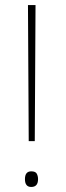

<svg xmlns="http://www.w3.org/2000/svg" viewBox="-20 -734 261 762"><path d="M118 -174 121 -714H91L94 -174ZM79 -23Q79 8 104 8Q131 8 131 -23Q131 -35 126 -44.5Q121 -54 104 -54Q79 -54 79 -23Z"/></svg>

Font: Noto Sans Display Thin
Style: Regular
Weight: 250
Designer: Monotype Design Team
Foundry: Monotype Imaging Inc.
Version: Version 1.900